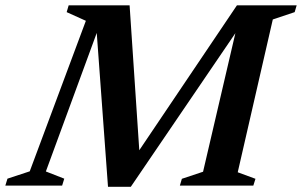

<svg xmlns="http://www.w3.org/2000/svg" viewBox="-63 -696 1132 720"><path d="M315 -614 109 -53 178 -26 170 0H-43L-35 -26L48.5 -53.5L259 -618L187 -650.5L194.5 -676H423L462.5 -85L419.5 -73.5L825.5 -676H882.5L879.5 -659.5L427.5 4.5H342L297.5 -604ZM844 -676H1049.5L1042 -650.5L960 -623L828.5 -50L895 -25.5L887 0H611.5L619 -25.5L698.5 -52Z"/></svg>

Font: Newsreader 16pt 16pt SemiBold
Style: Italic
Weight: 600
Italic angle: -17°
Version: Version 1.003